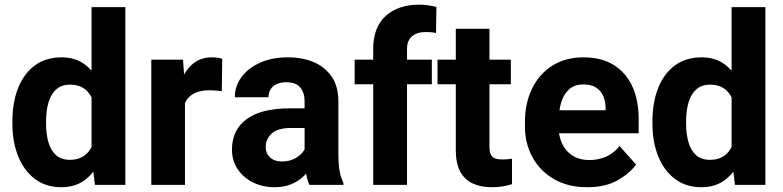

<svg xmlns="http://www.w3.org/2000/svg" viewBox="-20 -780 3304 810"><path d="M238.6 9.8Q173.3 9.8 127.2 -25.1Q81.1 -60.1 56.7 -120.6Q32.3 -181.2 32.3 -258V-268.3Q32.3 -348.5 56.7 -409.3Q81.1 -470.1 127.3 -504.1Q173.6 -538.1 239.6 -538.1Q302.1 -538.1 344.1 -503.2Q386 -468.3 410.2 -408Q434.3 -347.8 443.4 -271V-251.5Q434.3 -178.3 410.1 -119.2Q385.9 -60.1 343.9 -25.1Q301.9 9.8 238.6 9.8ZM274.8 -105.7Q310.6 -105.7 333.8 -121.8Q357 -137.9 369.3 -166.5Q381.6 -195.1 384.1 -232.3V-289.7Q382.6 -320.7 375.3 -345.4Q368 -370.1 354.9 -387.3Q341.8 -404.4 322.1 -413.6Q302.3 -422.9 275.8 -422.9Q239.1 -422.9 216.7 -402.3Q194.3 -381.8 184.3 -346.9Q174.3 -311.9 174.3 -268.3V-258Q174.3 -215.5 184 -181Q193.8 -146.5 215.7 -126.1Q237.7 -105.7 274.8 -105.7ZM380.5 0 366.2 -116.3V-750H508.8V0Z M760.3 0H618.3V-528.3H752.2L760.3 -410.4ZM915.7 -395.3Q904.9 -396.9 890.5 -398Q876.1 -399.2 864.6 -399.2Q825.7 -399.2 800.3 -386.7Q775 -374.1 762.6 -350.1Q750.2 -326.1 748.9 -291L720.1 -301Q720.1 -369.6 737.8 -423.2Q755.5 -476.8 789.8 -507.4Q824.1 -538.1 873.6 -538.1Q884.7 -538.1 897.3 -536.5Q910 -534.9 917.5 -531.8Z M1265 -353.2Q1265 -389.7 1246.3 -411.4Q1227.6 -433 1187.6 -433Q1164.5 -433 1147.6 -425.4Q1130.8 -417.8 1121.7 -403.7Q1112.7 -389.6 1112.7 -369.8H970.7Q970.7 -416.1 998.3 -454.2Q1026 -492.3 1076.5 -515.2Q1127 -538.1 1195.3 -538.1Q1256.4 -538.1 1304.4 -517.5Q1352.3 -497 1380 -455.6Q1407.6 -414.3 1407.6 -352.2V-128.7Q1407.6 -83.9 1413.1 -56.4Q1418.7 -29 1428.8 -8.4V0H1285.3Q1275.2 -21.8 1270.1 -54.8Q1265 -87.8 1265 -121.4ZM1283.9 -240.1H1207.8Q1152.1 -240.1 1126.5 -216.9Q1100.9 -193.7 1100.9 -159.2Q1100.9 -133.1 1119.2 -116Q1137.5 -98.8 1169.2 -98.8Q1200.8 -98.8 1223.9 -111.3Q1247 -123.7 1259.7 -141.4Q1272.4 -159.1 1272.1 -174.2L1310.3 -112.6Q1303 -93 1289.8 -71.7Q1276.6 -50.5 1256 -32Q1235.4 -13.6 1206.3 -1.9Q1177.3 9.8 1138.5 9.8Q1088 9.8 1047.1 -10.5Q1006.2 -30.9 982.4 -66.8Q958.6 -102.7 958.6 -148.8Q958.6 -231.9 1020.4 -277.4Q1082.2 -322.9 1202.8 -322.9H1283.9Z M1554.5 0V-574.2Q1554.5 -664.5 1606.8 -712.4Q1659.2 -760.3 1748.7 -760.3Q1768.2 -760.3 1786.1 -757.6Q1804.1 -754.9 1821 -750.7L1819.6 -640.7Q1810.5 -643 1799.8 -643.9Q1789.1 -644.9 1776.4 -644.9Q1738.7 -644.9 1717.9 -626.6Q1697.1 -608.3 1697.1 -574.2V0ZM1801.8 -424.6H1476.2V-528.3H1801.8Z M2135.1 -424.6H1825.8V-528.3H2135.1ZM2044.9 -658.5V-161.6Q2044.9 -139.6 2050.9 -127.8Q2056.8 -116 2069 -111.6Q2081.2 -107.2 2099.2 -107.2Q2111.9 -107.2 2122.5 -108.3Q2133 -109.4 2140 -110.8V-3.2Q2122.3 2.8 2101.5 6.3Q2080.8 9.8 2054.6 9.8Q2008.5 9.8 1974.4 -5.9Q1940.2 -21.6 1921.6 -56.1Q1902.9 -90.6 1902.9 -146.6V-658.5Z M2457.2 9.8Q2375 9.8 2316.2 -24.8Q2257.3 -59.4 2226 -117.4Q2194.6 -175.5 2194.6 -245.9V-265.1Q2194.6 -344.9 2224.8 -406.6Q2255 -468.3 2310.4 -503.2Q2365.9 -538.1 2441.4 -538.1Q2517.9 -538.1 2569.6 -505.6Q2621.4 -473.1 2647.9 -414.8Q2674.4 -356.4 2674.4 -278.3V-217.9H2255.9V-314.8H2534.8V-326.1Q2534.3 -353.9 2524.4 -376.1Q2514.6 -398.2 2494 -411Q2473.4 -423.8 2440.5 -423.8Q2403.6 -423.8 2380.8 -403.1Q2357.9 -382.4 2347.3 -346.7Q2336.6 -311 2336.6 -265.1V-245.9Q2336.6 -204.7 2352 -172.8Q2367.3 -140.9 2396.4 -122.9Q2425.6 -104.8 2466.2 -104.8Q2504.7 -104.8 2537.5 -119.3Q2570.2 -133.9 2593.7 -164L2663.2 -86.1Q2638.4 -50 2586.7 -20.1Q2535 9.8 2457.2 9.8Z M2938.8 9.8Q2873.5 9.8 2827.4 -25.1Q2781.2 -60.1 2756.9 -120.6Q2732.5 -181.2 2732.5 -258V-268.3Q2732.5 -348.5 2756.9 -409.3Q2781.2 -470.1 2827.5 -504.1Q2873.8 -538.1 2939.7 -538.1Q3002.3 -538.1 3044.3 -503.2Q3086.2 -468.3 3110.4 -408Q3134.5 -347.8 3143.6 -271V-251.5Q3134.5 -178.3 3110.3 -119.2Q3086.1 -60.1 3044.1 -25.1Q3002.1 9.8 2938.8 9.8ZM2975 -105.7Q3010.8 -105.7 3034 -121.8Q3057.2 -137.9 3069.5 -166.5Q3081.8 -195.1 3084.3 -232.3V-289.7Q3082.8 -320.7 3075.5 -345.4Q3068.2 -370.1 3055.1 -387.3Q3042 -404.4 3022.3 -413.6Q3002.5 -422.9 2976 -422.9Q2939.3 -422.9 2916.9 -402.3Q2894.5 -381.8 2884.5 -346.9Q2874.5 -311.9 2874.5 -268.3V-258Q2874.5 -215.5 2884.2 -181Q2893.9 -146.5 2915.9 -126.1Q2937.9 -105.7 2975 -105.7ZM3080.7 0 3066.4 -116.3V-750H3209V0Z"/></svg>

Font: Heebo
Style: Regular
Weight: 400
Designer: Oded Ezer
Foundry: Ezer Type House
Version: Version 3.100